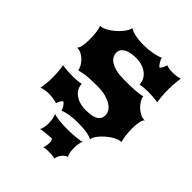

<svg xmlns="http://www.w3.org/2000/svg" viewBox="-266 -862 1278 1278"><g transform="rotate(45 373.5 -222.5)"><path d="M72.3 0Q73.2 -3.9 75 -14.2Q76.7 -24.4 78.1 -38.3Q79.6 -52.2 80.8 -68.1Q82 -84 82 -99.1Q82 -139.6 78.9 -170.4Q75.7 -201.2 72.3 -212.4Q100.1 -208 124.5 -206.5Q148.9 -205.1 172.4 -205.1Q215.3 -205.1 248.5 -212.4Q248.5 -190.9 258.8 -171.6Q269 -152.3 287.4 -138.2Q305.7 -124 331.3 -115.7Q356.9 -107.4 388.2 -107.4Q409.2 -107.4 430.7 -109.6Q452.1 -111.8 469.5 -119.1Q486.8 -126.5 497.6 -140.1Q508.3 -153.8 508.3 -176.8Q508.3 -193.4 498.3 -211.2Q488.3 -229 467 -243.2Q445.8 -257.3 412.4 -266.6Q378.9 -275.9 332 -275.9Q292 -275.9 252.7 -273.7Q213.4 -271.5 167.5 -259.8Q166.5 -274.4 157 -292Q147.5 -309.6 132.6 -325Q117.7 -340.3 98.4 -350.8Q79.1 -361.3 59.1 -361.3H54.2Q60.1 -363.8 64.5 -372.6Q68.8 -381.3 71.5 -394Q74.2 -406.7 75.7 -422.1Q77.1 -437.5 77.1 -453.6Q77.1 -494.1 73 -526.4Q68.8 -558.6 61 -572.3H64.5Q78.6 -572.3 95.7 -579.6Q112.8 -586.9 130.1 -598.9Q147.5 -610.8 164.1 -625.7Q180.7 -640.6 193.6 -656.2Q206.5 -671.9 214.8 -686.8Q223.1 -701.7 224.1 -712.9Q231.4 -708.5 242.4 -703.9Q253.4 -699.2 269.8 -695.1Q286.1 -690.9 308.6 -688.5Q331.1 -686 361.8 -686Q379.9 -686 400.1 -688Q420.4 -689.9 439.5 -693.6Q458.5 -697.3 475.1 -702.1Q491.7 -707 502 -712.9Q505.9 -697.8 515.1 -681.9Q524.4 -666 537.1 -654.8Q549.8 -665.5 555.7 -679.2Q561.5 -692.9 564 -703.1Q571.3 -698.7 585.9 -696Q600.6 -693.4 624 -693.4Q659.7 -693.4 690.4 -703.1Q689.5 -699.2 688 -688Q686.5 -676.8 685.1 -662.1Q683.6 -647.5 682.6 -630.9Q681.6 -614.3 681.6 -599.1Q681.6 -556.6 684.8 -524.7Q688 -492.7 690.4 -481Q665.5 -485.4 643.6 -486.8Q621.6 -488.3 599.6 -488.3Q556.6 -488.3 523.9 -481Q523.9 -503.4 513.7 -523.4Q503.4 -543.5 485.1 -558.6Q466.8 -573.7 441.2 -582.3Q415.5 -590.8 384.3 -590.8Q362.8 -590.8 341.6 -587.6Q320.3 -584.5 303 -576.4Q285.6 -568.4 274.9 -555.2Q264.2 -542 264.2 -521.5Q264.2 -504.4 272.7 -488.3Q281.2 -472.2 300.8 -459.5Q320.3 -446.8 352.3 -439Q384.3 -431.2 431.2 -431.2Q450.7 -431.2 473.6 -431.4Q496.6 -431.6 519 -432.9Q541.5 -434.1 561.5 -436.5Q581.5 -439 596.2 -443.4Q597.7 -428.7 608.4 -410.2Q619.1 -391.6 635.5 -375.2Q651.9 -358.9 672.4 -347.9Q692.9 -336.9 713.4 -336.9H718.3Q712.4 -334.5 708 -325.7Q703.6 -316.9 700.9 -304.2Q698.2 -291.5 696.8 -276.1Q695.3 -260.7 695.3 -244.6Q695.3 -224.6 696.3 -206.1Q697.3 -187.5 699.5 -171.9Q701.7 -156.2 704.6 -144.3Q707.5 -132.3 711.4 -126H708Q693.8 -126 676.8 -119.1Q659.7 -112.3 642.1 -100.8Q624.5 -89.4 607.9 -75Q591.3 -60.5 578.1 -45.4Q564.9 -30.3 556.9 -15.9Q548.8 -1.5 548.3 9.8Q541 5.4 530 1.5Q519 -2.4 502.7 -5.6Q486.3 -8.8 463.9 -10.5Q441.4 -12.2 410.6 -12.2Q392.6 -12.2 373.8 -11Q355 -9.8 337.6 -7.1Q320.3 -4.4 305.4 -0.2Q290.5 3.9 280.3 9.8Q275.9 -5.4 266.8 -19.5Q257.8 -33.7 245.1 -43.9Q231.9 -34.2 226.3 -22.2Q220.7 -10.3 218.3 0Q214.4 -2 205.8 -4.2Q197.3 -6.3 186.5 -8.1Q175.8 -9.8 163.6 -11Q151.4 -12.2 139.6 -12.2Q120.6 -12.2 102.5 -8.8Q84.5 -5.4 72.3 0ZM264.2 54.7Q272.9 57.6 286.1 60.3Q299.3 63 315.9 64.9Q332.5 66.9 351.1 68.1Q369.6 69.3 388.7 69.3Q406.2 69.3 427.2 68.6Q448.2 67.9 468 65.9Q487.8 64 503.9 61.3Q520 58.6 527.8 54.7Q520.5 63 516.8 83.3Q513.2 103.5 513.2 128.4Q513.2 148.9 516.8 166.7Q520.5 184.6 527.8 196.3Q516.1 198.7 506.1 207Q496.1 215.3 488.3 226.1Q480.5 236.8 476.1 248.3Q471.7 259.8 471.7 268.6Q467.8 265.6 457.8 264.2Q447.8 262.7 437.3 262.2Q426.8 261.7 418.7 261.7Q410.6 261.7 411.1 261.7Q405.8 261.7 398.7 262Q391.6 262.2 385 262.9Q378.4 263.7 373 264.9Q367.7 266.1 365.2 268.6Q370.1 259.8 372.6 242.9Q375 226.1 375 210.9Q375 202.6 372.1 195.8Q369.1 189 363.8 185.1Q348.1 186 332.8 187Q317.4 188 304.2 189.5Q291 190.9 280.8 192.6Q270.5 194.3 264.6 196.3Q270.5 188 274.7 170.4Q278.8 152.8 278.8 127.9Q278.8 116.2 277.6 104.7Q276.4 93.3 274.4 83.5Q272.5 73.7 269.8 66.4Q267.1 59.1 264.2 54.7Z"/></g></svg>

Font: Arbutus
Style: Regular
Weight: 400
Designer: Karolina Lach
Foundry: Sorkin Type Co.
Version: Version 1.002